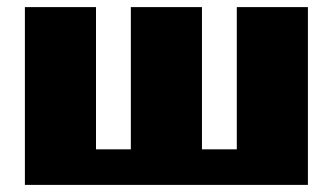

<svg xmlns="http://www.w3.org/2000/svg" viewBox="-20 -520 936 540"><path d="M50 -500H250V-100H348V-500H548V-100H646V-500H846V0H50Z"/></svg>

Font: Tokeely Brookings
Style: Regular
Weight: 400
Designer: Peter Wiegel
Foundry: Peter Wiegel
Version: Version 2.001